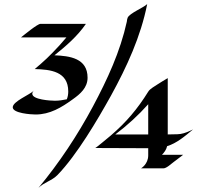

<svg xmlns="http://www.w3.org/2000/svg" viewBox="-20 -819 987 934"><path d="M915 -186C932 -199 884 -166 843 -166C829 -166 796 -165 796 -165V-439C780 -429 763 -420 747 -409C733 -399 710 -388 701 -373C649 -289 593 -223 518 -159C503 -147 447 -99 443 -99L701 -98V-63C701 -20 666 0 666 0H775C790 0 814 -23 825 -31C832 -36 871 -66 871 -66H768C780 -79 789 -91 793 -108C839 -122 879 -156 915 -186ZM696 -799C675 -780 611 -755 601 -733C598 -726 598 -721 597 -714C565 -568 502 -432 432 -301C357 -161 269 -28 167 95C194 68 233 60 260 32C354 -65 455 -237 520 -354C597 -494 665 -642 696 -799ZM406 -441C406 -536 319 -547 245 -550C301 -595 357 -643 398 -703H177C162 -703 96 -648 82 -637H303C281 -611 259 -586 235 -562C202 -527 149 -483 149 -483C225 -481 312 -472 312 -374C312 -361 310 -348 305 -336C286 -332 267 -329 247 -329C226 -329 137 -334 137 -363C137 -369 141 -375 146 -379C125 -358 42 -326 42 -297C42 -268 131 -262 153 -262C223 -262 279 -296 334 -336C371 -362 406 -393 406 -441ZM701 -165C701 -165 719 -165 541 -165C599 -209 653 -258 701 -312C701 -191 701 -165 701 -165Z"/></svg>

Font: Fondamento
Style: Regular
Weight: 400
Designer: Astigmatic (AOETI)
Foundry: Astigmatic (AOETI)
Version: Version 1.001